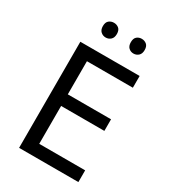

<svg xmlns="http://www.w3.org/2000/svg" viewBox="-217 -1013 990 1119"><g transform="rotate(30 278.0 -454.0)"><path d="M496 0H97V-714H496V-635H187V-412H478V-334H187V-79H496ZM165 -859Q165 -885 179 -896.5Q193 -908 212 -908Q231 -908 245 -896.5Q259 -885 259 -859Q259 -834 245 -821.5Q231 -809 212 -809Q193 -809 179 -821.5Q165 -834 165 -859ZM353 -859Q353 -885 366.5 -896.5Q380 -908 399 -908Q418 -908 432 -896.5Q446 -885 446 -859Q446 -834 432 -821.5Q418 -809 399 -809Q380 -809 366.5 -821.5Q353 -834 353 -859Z"/></g></svg>

Font: Noto Sans Hanifi Rohingya
Style: Regular
Weight: 400
Designer: Monotype Design Team and DaltonMaag
Foundry: Google LLC
Version: Version 2.101